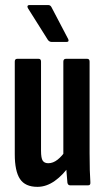

<svg xmlns="http://www.w3.org/2000/svg" viewBox="-20 -720 405 746"><path d="M125.5 6Q77.9 6 57.7 -24.5Q37.4 -54.9 37.4 -120.7V-480.5Q37.4 -491.5 46.8 -491.5H130.1Q139.4 -491.5 139.4 -480.5V-134.5Q139.4 -105.5 146 -95.7Q152.5 -85.8 167.6 -85.8Q186.2 -85.8 203.7 -99.6Q221.2 -113.4 236.5 -136.5L250.7 -77.7Q225.9 -40.8 193.2 -17.4Q160.4 6 125.5 6ZM252.2 0Q243.9 0 241.9 -10.2Q239.9 -28.4 238.2 -55.2Q236.5 -81.9 236.1 -97.9L226.1 -116.7V-480.5Q226.1 -491.5 236.4 -491.5H318.7Q328.1 -491.5 328.1 -480.5V-124.7Q328.1 -87 328.9 -58.9Q329.7 -30.8 331.1 -12.6Q332.4 0 323.1 0ZM181.2 -557Q171.9 -557 166.1 -564.9L88.9 -687.5Q85.5 -693.2 87.2 -696.8Q88.9 -700.4 93.7 -700.4H167.3Q175.8 -700.4 180 -692.2L244.9 -568.3Q247.3 -563.6 245.9 -560.3Q244.5 -557 238.4 -557Z"/></svg>

Font: Sofia Sans Extra Condensed
Style: Regular
Weight: 400
Designer: Botio Nikoltchev, Ani Petrova
Foundry: lettersoup
Version: Version 4.101